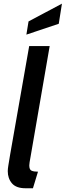

<svg xmlns="http://www.w3.org/2000/svg" viewBox="-20 -996 351 1026"><path d="M116.5 10Q66.5 10 44 -16.2Q21.5 -42.5 21.5 -81.5Q21.5 -93 24.5 -111.2Q27.5 -129.5 34 -169L136 -750H245.5L143.5 -159.5Q140 -139 138.2 -129.2Q136.5 -119.5 136.5 -112Q136.5 -89.5 148.5 -84Q160.5 -78.5 183 -78.5L156 10ZM121 -811 132.5 -881.5 311 -976.5 294 -869Z"/></svg>

Font: Cabin SemiCondensedSemiBold
Style: Italic
Weight: 600
Width: 4
Italic angle: -10°
Designer: Pablo Impallari
Foundry: Pablo Impallari. http://www.impallari.com Igino Marini. http://www.ikern.com
Version: Version 3.001